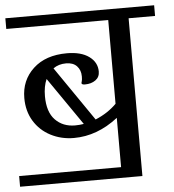

<svg xmlns="http://www.w3.org/2000/svg" viewBox="-64 -697 714 788"><g transform="rotate(-5 293.5 -303.0)"><path d="M600 -650V-606H491V44H-13V0H407V-203Q321 -136 225 -136Q173 -136 129.5 -158.5Q86 -181 61 -222Q36 -263 36 -317Q36 -390 87 -437.5Q138 -485 226 -485Q284 -485 317 -461Q350 -437 350 -399Q350 -376 332.5 -363.5Q315 -351 289 -351Q275 -351 275 -358Q275 -360 277 -365.5Q279 -371 279 -385Q279 -411 263.5 -427.5Q248 -444 219 -444Q188 -444 166 -428L320 -204Q371 -225 407 -261V-606H-13V-650ZM270 -190 134 -387Q121 -358 121 -317Q121 -252 152.5 -219.5Q184 -187 234 -187Q252 -187 270 -190Z"/></g></svg>

Font: Kurale
Style: Regular
Weight: 400
Designer: Eduardo Rodriguez Tunni
Foundry: Eduardo Rodriguez Tunni
Version: Version 2.000